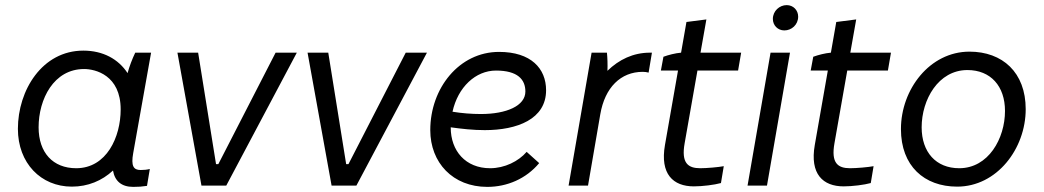

<svg xmlns="http://www.w3.org/2000/svg" viewBox="-20 -726 4084 751"><path d="M501 5C521 5 536 4 555 1L566 -65C554 -62 543 -61 530 -61C502 -61 492 -77 501 -127L571 -520H509C497 -495 486 -466 479 -440C443 -495 383 -528 306 -528C145 -528 50 -373 50 -222C50 -88 140 4 261 4C324 4 379 -19 422 -59C429 -18 455 5 501 5ZM309 -456C353 -456 452 -432 452 -298C452 -190 397 -68 278 -68C187 -68 131 -129 131 -228C131 -338 190 -456 309 -456Z M768 0H865L1141 -520H1058L834 -84H825L755 -520H674Z M1277 0H1374L1650 -520H1567L1343 -84H1334L1264 -520H1183Z M1886 5C1964 5 2038 -27 2089 -88L2040 -132C2008 -95 1954 -68 1897 -68C1801 -68 1743 -136 1743 -227V-228C1786 -222 1831 -217 1876 -217C2003 -217 2116 -260 2116 -373C2116 -458 2057 -523 1932 -523C1776 -523 1663 -381 1663 -217C1663 -90 1751 5 1886 5ZM1750 -289C1771 -385 1840 -450 1920 -450C2005 -450 2035 -415 2035 -368C2035 -312 1961 -280 1861 -280C1825 -280 1786 -283 1750 -289Z M2204 0H2280L2328 -279C2346 -384 2408 -445 2494 -445C2502 -445 2510 -444 2517 -442L2530 -520H2522C2457 -520 2401 -493 2356 -449C2357 -474 2356 -501 2354 -520H2294Z M2694 3C2728 3 2775 -3 2800 -10L2811 -76C2790 -72 2744 -68 2719 -68C2671 -68 2644 -88 2658 -166L2708 -450H2867L2879 -520H2720L2743 -650L2665 -640L2644 -520C2621 -518 2594 -511 2575 -504L2565 -450H2632L2581 -159C2561 -45 2613 3 2694 3Z M2904 0H2980L3070 -520H2994ZM3048 -607C3076 -607 3102 -629 3102 -661C3102 -686 3083 -706 3057 -706C3029 -706 3003 -683 3003 -652C3003 -627 3022 -607 3048 -607Z M3280 3C3314 3 3361 -3 3386 -10L3397 -76C3376 -72 3330 -68 3305 -68C3257 -68 3230 -88 3244 -166L3294 -450H3453L3465 -520H3306L3329 -650L3251 -640L3230 -520C3207 -518 3180 -511 3161 -504L3151 -450H3218L3167 -159C3147 -45 3199 3 3280 3Z M3724 4C3879 4 3992 -144 3992 -299C3992 -443 3901 -524 3772 -524C3617 -524 3504 -377 3504 -221C3504 -77 3595 4 3724 4ZM3732 -68C3641 -68 3585 -131 3585 -228C3585 -336 3650 -452 3764 -452C3855 -452 3911 -389 3911 -292C3911 -184 3846 -68 3732 -68Z"/></svg>

Font: Fixel Text 20240404
Style: Italic
Weight: 400
Width: 4
Italic angle: -10°
Designer: AlfaBravo + MacPaw
Foundry: Kyrylo Tkachov, Marchela Mozhyna, Serhii Makarenko, Maria Weinstein, Zakhar Kryvoshyya
Version: Version 1.211;Glyphs 3.2 (3225)